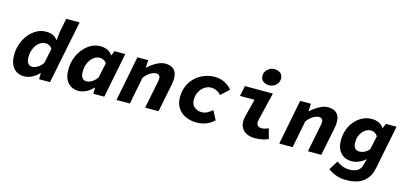

<svg xmlns="http://www.w3.org/2000/svg" viewBox="-75 -1307 4351 2051"><g transform="rotate(15 2100.0 -281.5)"><path d="M192 12Q119 12 75 -38Q31 -88 31 -181Q31 -249 53 -309Q75 -369 112.5 -414Q150 -459 197.5 -484.5Q245 -510 298 -510Q346 -510 377 -494.5Q408 -479 426 -452H429L439 -546L469 -698H617L477 0H356L357 -67H353Q319 -30 276.5 -9Q234 12 192 12ZM249 -109Q275 -109 306.5 -126.5Q338 -144 365 -182L399 -346Q387 -369 365 -379Q343 -389 325 -389Q297 -389 272 -375Q247 -361 227.5 -335.5Q208 -310 196.5 -275.5Q185 -241 185 -200Q185 -153 202.5 -131Q220 -109 249 -109Z M793 12Q719 12 675 -38Q631 -88 631 -181Q631 -249 653 -309Q675 -369 712.5 -414Q750 -459 797.5 -484.5Q845 -510 898 -510Q946 -510 980.5 -493Q1015 -476 1032 -446H1036L1057 -498H1176L1077 0H956L957 -67H953Q919 -30 876.5 -9Q834 12 793 12ZM849 -109Q875 -109 906.5 -126.5Q938 -144 965 -182L1000 -346Q988 -369 965.5 -379Q943 -389 925 -389Q897 -389 872 -375Q847 -361 827.5 -335.5Q808 -310 796.5 -275.5Q785 -241 785 -200Q785 -152 802.5 -130.5Q820 -109 849 -109Z M1212 0 1310 -498H1429L1425 -415H1429Q1453 -439 1484.5 -460.5Q1516 -482 1550 -496Q1584 -510 1618 -510Q1680 -510 1713.5 -477.5Q1747 -445 1747 -381Q1747 -365 1745 -346Q1743 -327 1739 -308L1677 0H1529L1587 -290Q1590 -305 1592 -316.5Q1594 -328 1594 -338Q1594 -361 1582.5 -372.5Q1571 -384 1548 -384Q1520 -384 1485.5 -363Q1451 -342 1419 -300L1360 0Z M2099 12Q2034 12 1979.5 -12Q1925 -36 1892 -84.5Q1859 -133 1859 -205Q1859 -274 1883.5 -330.5Q1908 -387 1950.5 -426.5Q1993 -466 2048 -488Q2103 -510 2163 -510Q2231 -510 2280 -482Q2329 -454 2356 -419L2266 -337Q2242 -364 2213.5 -376.5Q2185 -389 2153 -389Q2127 -389 2101 -376.5Q2075 -364 2054 -340.5Q2033 -317 2021 -286Q2009 -255 2009 -219Q2009 -163 2043 -136Q2077 -109 2121 -109Q2157 -109 2185 -124.5Q2213 -140 2240 -163L2292 -63Q2255 -29 2206.5 -8.5Q2158 12 2099 12Z M2741 12Q2667 12 2622.5 -27Q2578 -66 2578 -134Q2578 -149 2581 -164Q2584 -179 2588 -195L2636 -383H2475L2499 -498H2808L2734 -189Q2733 -182 2731.5 -176Q2730 -170 2730 -164Q2730 -134 2746 -121.5Q2762 -109 2787 -109Q2805 -109 2822 -114Q2839 -119 2862 -128L2892 -17Q2859 -3 2823.5 4.5Q2788 12 2741 12ZM2744 -573Q2708 -573 2679.5 -593.5Q2651 -614 2651 -655Q2651 -682 2665.5 -704.5Q2680 -727 2704 -741Q2728 -755 2757 -755Q2798 -755 2824.5 -734Q2851 -713 2851 -673Q2851 -630 2819.5 -601.5Q2788 -573 2744 -573Z M3012 0 3110 -498H3229L3225 -415H3229Q3253 -439 3284.5 -460.5Q3316 -482 3350 -496Q3384 -510 3418 -510Q3480 -510 3513.5 -477.5Q3547 -445 3547 -381Q3547 -365 3545 -346Q3543 -327 3539 -308L3477 0H3329L3387 -290Q3390 -305 3392 -316.5Q3394 -328 3394 -338Q3394 -361 3382.5 -372.5Q3371 -384 3348 -384Q3320 -384 3285.5 -363Q3251 -342 3219 -300L3160 0Z M3808 192Q3739 192 3688.5 173.5Q3638 155 3600 126L3664 23Q3692 47 3729.5 61Q3767 75 3805 75Q3832 75 3858.5 69Q3885 63 3906.5 45.5Q3928 28 3939 -9L3959 -79H3955Q3927 -52 3887 -35Q3847 -18 3807 -18Q3728 -18 3683.5 -68.5Q3639 -119 3639 -203Q3639 -271 3660 -327Q3681 -383 3718 -424Q3755 -465 3801.5 -487.5Q3848 -510 3898 -510Q3946 -510 3980.5 -493Q4015 -476 4032 -446H4036L4059 -498H4176L4079 -15Q4064 64 4023 109.5Q3982 155 3926.5 173.5Q3871 192 3808 192ZM3860 -139Q3888 -139 3915.5 -152.5Q3943 -166 3967 -194L3999 -345Q3984 -367 3964.5 -378Q3945 -389 3922 -389Q3900 -389 3877 -378Q3854 -367 3835 -345.5Q3816 -324 3804 -294Q3792 -264 3792 -226Q3792 -180 3809.5 -159.5Q3827 -139 3860 -139Z"/></g></svg>

Font: Source Code Pro ExtraLight ExtraBold
Style: Italic
Weight: 800
Italic angle: -11°
Monospace: yes
Version: Version 1.016;hotconv 1.0.116;makeotfexe 2.5.65601